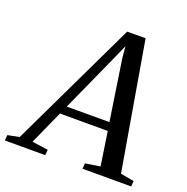

<svg xmlns="http://www.w3.org/2000/svg" viewBox="-198 -872 971 996"><g transform="rotate(20 287.0 -374.0)"><path d="M-66.5 0 -63.5 -30.5 0 -43 337 -747.5 438.5 -748 559 -44 633.5 -30.5 631 0H362.5L365 -30.5L446.5 -43L418.5 -229H154.5L71 -43L159.5 -30.5L156.5 0ZM175.5 -275H411L360.5 -608.5L354.5 -673.5L329 -615.5Z"/></g></svg>

Font: Merriweather 72pt
Style: Italic
Weight: 400
Italic angle: -7.8°
Version: Version 2.101